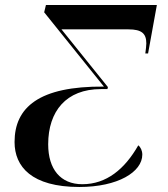

<svg xmlns="http://www.w3.org/2000/svg" viewBox="-20 -734 670 765"><path d="M296 11C450 11 547 -49 547 -118C547 -134 540 -148 531 -155C477 -60 404 0 308 0C221 0 172 -60 172 -159C172 -291 244 -379 382 -379H408L410 -387L225 -617H492C545 -617 563 -600 563 -561C563 -551 561 -537 559 -521H570L605 -714H163L156 -685L394 -389C135 -391 38 -306 38 -168C38 -70 106 11 296 11Z"/></svg>

Font: Noto Serif Display SemiBold
Style: Italic
Weight: 600
Italic angle: -12°
Designer: Monotype Design Team
Foundry: Monotype Imaging Inc.
Version: Version 2.009